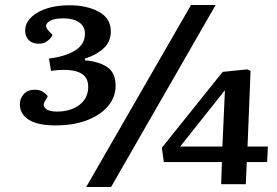

<svg xmlns="http://www.w3.org/2000/svg" viewBox="-20 -733 1103 764"><path d="M323 11 740 -713H838L422 11ZM965 -150H1046L1043 -88H962L958 0H860L863 -88H632L624 -145L866 -447L964 -457L977 -451ZM865 -150 875 -374 697 -150ZM421 -608Q421 -567 392 -540.5Q363 -514 318 -500V-493Q375 -488 407.5 -465.5Q440 -443 440 -392Q440 -347 410.5 -311.5Q381 -276 327.5 -255Q274 -234 201 -234Q130 -234 94.5 -256.5Q59 -279 59 -318Q59 -341 74.5 -358.5Q90 -376 119 -376Q138 -376 151 -367.5Q164 -359 170 -350L157 -327Q149 -312 162 -300.5Q175 -289 206 -289Q262 -289 296.5 -316Q331 -343 331 -387Q331 -423 306 -439Q281 -455 234 -455Q209 -455 183 -451L175 -500Q244 -509 281 -533.5Q318 -558 318 -599Q318 -628 295 -644Q272 -660 232 -660Q190 -660 172 -645Q154 -630 174 -610L189 -594Q183 -580 168 -569.5Q153 -559 135 -559Q108 -559 94 -574Q80 -589 80 -611Q80 -654 129.5 -683Q179 -712 257 -712Q326 -712 373.5 -686Q421 -660 421 -608Z"/></svg>

Font: Literata 7pt SemiBold
Style: Italic
Weight: 600
Italic angle: -2°
Designer: Latin by Veronika Burian and Jose Scaglione. Greek by Irene Vlachou. Cyrillic by Vera Evstafieva
Foundry: TypeTogether
Version: Version 3.002